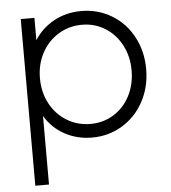

<svg xmlns="http://www.w3.org/2000/svg" viewBox="-53 -591 747 839"><g transform="rotate(-5 320.5 -171.5)"><path d="M68 -531H128V-433Q160 -484 214 -513.5Q268 -543 334 -543Q407 -543 467 -507Q527 -471 561 -407.5Q595 -344 595 -266Q595 -188 561 -124.5Q527 -61 467 -24.5Q407 12 334 12Q268 12 213.5 -18Q159 -48 128 -101V200H68ZM332 -48Q389 -48 434.5 -76.5Q480 -105 505.5 -154.5Q531 -204 531 -266Q531 -327 505 -376.5Q479 -426 433.5 -454.5Q388 -483 332 -483Q275 -483 228.5 -454.5Q182 -426 155.5 -376.5Q129 -327 129 -266Q129 -204 155.5 -154.5Q182 -105 228.5 -76.5Q275 -48 332 -48Z"/></g></svg>

Font: BLUETTI 2.0 Extralight
Style: Roman
Weight: 200
Designer: Stijn de Vries
Foundry: tokotype
Version: Version 2.005;October 31, 2023;FontCreator 14.0.0.2814 64-bi